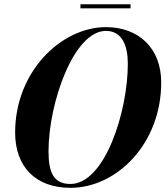

<svg xmlns="http://www.w3.org/2000/svg" viewBox="-20 -890 792 920"><path d="M365.5 -869.5V-850H605.5V-869.5ZM317.5 10C540 10 752.5 -202 752.5 -495C752.5 -658 645.5 -760 487.5 -760C274.5 -760 52.5 -548 52.5 -255C52.5 -92 149.5 10 317.5 10ZM487.5 -742C566 -742 592.5 -669.5 592.5 -585C592.5 -353 481.5 -8.5 317.5 -8.5C238.5 -8.5 212.5 -60.5 212.5 -165C212.5 -397 333.5 -742 487.5 -742Z"/></svg>

Font: Bodoni* 11pt
Style: Bold Italic
Weight: 700
Italic angle: -13°
Version: Version 2.3